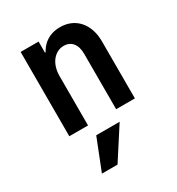

<svg xmlns="http://www.w3.org/2000/svg" viewBox="-192 -672 984 1065"><g transform="rotate(-30 300.0 -140.0)"><path d="M95 0H215V-315Q215 -345 222.5 -369.5Q230 -394 244 -412Q258 -430 277 -440Q296 -450 318 -450Q354 -450 374.5 -425Q395 -400 395 -355V0H515V-365Q515 -407 503.5 -441Q492 -475 470.5 -499.5Q449 -524 419 -537Q389 -550 352 -550Q313 -550 282 -535.5Q251 -521 229.5 -493Q208 -465 196.5 -425Q185 -385 185 -335L218 -469H210V-540H95ZM377 70H227L148 270H248Z"/></g></svg>

Font: CommitMonoV142 ExtLt
Style: Regular
Weight: 200
Monospace: yes
Designer: Eigil Nikolajsen
Foundry: Eigil Nikolajsen
Version: Version 1.142